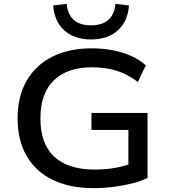

<svg xmlns="http://www.w3.org/2000/svg" viewBox="-20 -964 876 993"><path d="M465 9Q341 9 253 -33.5Q165 -76 118 -157Q71 -238 71 -352Q71 -465 117.5 -546Q164 -627 250 -670.5Q336 -714 455 -714Q512 -714 563.5 -704Q615 -694 658.5 -674.5Q702 -655 734 -626L693 -540Q641 -580 583.5 -598Q526 -616 456 -616Q328 -616 258.5 -548.5Q189 -481 189 -351Q189 -220 260.5 -153.5Q332 -87 470 -87Q524 -87 573.5 -95.5Q623 -104 668 -121L644 -77V-292H453V-380H743V-44Q710 -27 664 -15.5Q618 -4 567 2.5Q516 9 465 9ZM451 -760Q365 -760 313 -806.5Q261 -853 255 -936L325 -944Q329 -891 360.5 -862Q392 -833 451 -833Q509 -833 541 -862Q573 -891 577 -944L647 -936Q641 -853 589 -806.5Q537 -760 451 -760Z"/></svg>

Font: Nunito Sans 10pt SemiExpanded SemiBold
Style: Regular
Weight: 600
Width: 6
Designer: Vernon Adams
Foundry: Vernon Adams
Version: Version 3.101;gftools[0.9.27]